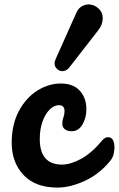

<svg xmlns="http://www.w3.org/2000/svg" viewBox="-20 -844 538 869"><path d="M240 5Q140 5 86.5 -52Q33 -109 33 -197Q33 -281 65.5 -341.5Q98 -402 149 -434Q200 -466 255 -466Q312 -466 341.5 -433Q371 -400 371 -350Q371 -310 353 -280Q335 -250 304 -250Q285 -250 273.5 -259Q262 -268 262 -284Q262 -299 267 -312.5Q272 -326 272 -341Q272 -368 247 -368Q224 -368 204 -347.5Q184 -327 172 -292.5Q160 -258 160 -215Q160 -99 261 -99Q299 -99 347 -125Q395 -151 443 -209Q451 -218 457.5 -220.5Q464 -223 470 -223Q484 -223 491 -210.5Q498 -198 498 -178Q498 -164 494.5 -147.5Q491 -131 479 -116Q430 -56 364 -25.5Q298 5 240 5ZM262 -522Q249 -522 238 -532Q227 -542 227 -558Q227 -565 232 -577L325 -785Q334 -806 349.5 -815Q365 -824 381 -824Q405 -824 425 -806.5Q445 -789 445 -761Q445 -748 440 -734Q435 -720 423 -705L294 -539Q281 -522 262 -522Z"/></svg>

Font: Pacifico
Style: Regular
Weight: 400
Designer: Vernon Adams
Foundry: Vernon Adams
Version: Version 3.010; ttfautohint (v1.8.4.7-5d5b)